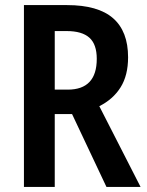

<svg xmlns="http://www.w3.org/2000/svg" viewBox="-20 -734 578 754"><path d="M243 -714Q365 -714 424 -662.5Q483 -611 483 -509Q483 -438 453.5 -391Q424 -344 370 -317L532 0H398L263 -286H195V0H74V-714ZM242 -612H195V-382H246Q360 -382 360 -503Q360 -560 331 -586Q302 -612 242 -612Z"/></svg>

Font: Noto Sans Georgian Condensed SemiBold
Style: Regular
Weight: 600
Width: 3
Designer: Monotype Design Team, Akaki Razmadze
Foundry: Google LLC
Version: Version 2.005; ttfautohint (v1.8.4.7-5d5b)